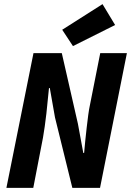

<svg xmlns="http://www.w3.org/2000/svg" viewBox="-20 -909 640 929"><path d="M11 0 142 -652H279L357 -310L383 -169H387Q389 -195 392.5 -227.5Q396 -260 399.5 -292Q403 -324 407 -353Q411 -382 415 -400L465 -652H594L464 0H330L246 -341L221 -483H217Q214 -456 211 -424Q208 -392 204.5 -360Q201 -328 196.5 -297.5Q192 -267 188 -243L141 0ZM333 -686 281 -765 476 -889 537 -788Z"/></svg>

Font: Source Code Pro
Style: Bold Italic
Weight: 700
Italic angle: -11°
Monospace: yes
Designer: Paul D. Hunt, Teo Tuominen
Foundry: Adobe Systems Incorporated
Version: Version 1.050;PS 1.000;hotconv 16.6.51;makeotf.lib2.5.65220